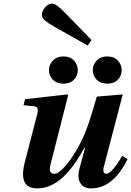

<svg xmlns="http://www.w3.org/2000/svg" viewBox="-20 -1019 718 1051"><path d="M209 -939Q209 -958 226.8 -978.5Q244.6 -999 262.2 -999Q276.9 -999 292.2 -988.5Q307.6 -978 335.9 -949.2L481 -799.8L460 -770L276.9 -873Q243.7 -891.6 226.3 -906.5Q209 -921.4 209 -939ZM108.9 -442.9 117.2 -476.1 348.1 -502 353 -497.1 258.8 -127.9Q253.4 -107.9 252.9 -95.5Q252.4 -83 258.3 -75.4Q264.2 -67.9 277.8 -67.9Q299.8 -67.9 333 -105Q366.2 -142.1 395 -190.9Q423.8 -239.7 442.9 -285.2Q467.8 -341.8 509.8 -490.2L651.9 -502L550.8 -115.2Q536.6 -67.9 563 -67.9Q578.6 -67.9 602.3 -96.9Q626 -126 648.9 -166L678.2 -147.9Q599.1 12.2 479 12.2Q437.5 12.2 419.7 -16.8Q401.9 -45.9 415 -96.2L445.8 -210H441.9Q416 -162.6 390.1 -125.5Q364.3 -88.4 331.8 -55.9Q299.3 -23.4 261.5 -5.6Q223.6 12.2 183.1 12.2Q78.1 12.2 116.2 -132.8L183.1 -391.1Q189 -413.6 185.5 -424.6Q182.1 -435.5 168 -437ZM327.1 -710Q363.8 -710 384.8 -687.7Q405.8 -665.5 405.8 -634.8Q405.8 -604.5 385 -582.8Q364.3 -561 327.1 -561Q290.5 -561 269.3 -582.8Q248 -604.5 248 -634.8Q248 -665 269.5 -687.5Q291 -710 327.1 -710ZM566.9 -710Q603.5 -710 624.8 -687.7Q646 -665.5 646 -634.8Q646 -604.5 625 -582.8Q604 -561 566.9 -561Q530.3 -561 509 -582.8Q487.8 -604.5 487.8 -634.8Q487.8 -665 509.3 -687.5Q530.8 -710 566.9 -710Z"/></svg>

Font: Linguistics Pro
Style: Bold Italic
Weight: 700
Italic angle: -12°
Designer: Stefan Peev, Context Ltd
Foundry: Stefan Peev, Context Ltd
Version: Version 001.000